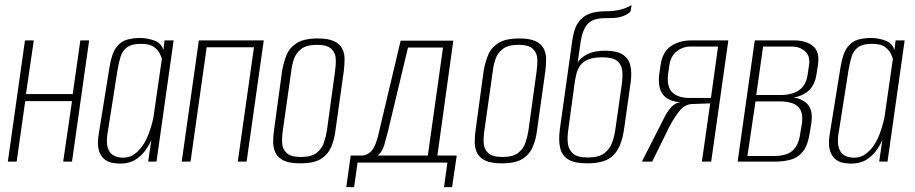

<svg xmlns="http://www.w3.org/2000/svg" viewBox="-20 -660 3735 784"><path d="M12 0 82 -495H118L86 -276H277L308 -495H344L274 0H238L274 -247H83L48 0Z M470 8Q459 8 441.5 5.5Q424 3 408.5 -8Q393 -19 384.5 -43.5Q376 -68 383 -112L427 -385Q436 -441 454.5 -466Q473 -491 498.5 -498Q524 -505 551 -505Q582 -505 611 -494Q640 -483 647 -455L652 -495H689L619 0H585L598 -89Q590 -69 574 -46.5Q558 -24 533 -8Q508 8 470 8ZM482 -16Q509 -16 529.5 -31Q550 -46 564.5 -68.5Q579 -91 588 -116Q597 -141 602 -161Q607 -181 608 -191L641 -420Q639 -427 632.5 -441Q626 -455 609 -468Q592 -481 555 -481Q518 -481 499 -467Q480 -453 472.5 -429Q465 -405 460 -375L418 -108Q414 -76 420 -57Q426 -38 437.5 -29.5Q449 -21 461.5 -18.5Q474 -16 482 -16Z M722 0 792 -495H1057L987 0H951L1017 -467H824L758 0Z M1206 7Q1163 7 1139.5 -4Q1116 -15 1106 -34Q1096 -53 1095.5 -77.5Q1095 -102 1099 -129L1132 -371Q1138 -405 1150 -435Q1162 -465 1191.5 -484Q1221 -503 1278 -503Q1320 -503 1343.5 -492Q1367 -481 1377 -462Q1387 -443 1387 -420Q1387 -397 1384 -371L1350 -129Q1346 -93 1333 -61.5Q1320 -30 1291 -11.5Q1262 7 1206 7ZM1209 -19Q1251 -19 1272.5 -35.5Q1294 -52 1302.5 -77Q1311 -102 1315 -128L1348 -368Q1352 -395 1351 -419.5Q1350 -444 1333 -460.5Q1316 -477 1274 -477Q1232 -477 1210.5 -460.5Q1189 -444 1180.5 -419.5Q1172 -395 1169 -368L1135 -128Q1131 -102 1132 -77Q1133 -52 1150 -35.5Q1167 -19 1209 -19Z M1394 104 1412 -25H1462Q1475 -27 1486.5 -34.5Q1498 -42 1507 -58.5Q1516 -75 1523 -102L1616 -494H1831L1766 -25H1845L1826 104H1793L1807 4H1440L1426 104ZM1523 -25H1727L1789 -466H1646L1564 -123Q1558 -99 1549.5 -69.5Q1541 -40 1523 -25Z M2029 7Q1986 7 1962.5 -4Q1939 -15 1929 -34Q1919 -53 1918.5 -77.5Q1918 -102 1922 -129L1955 -371Q1961 -405 1973 -435Q1985 -465 2014.5 -484Q2044 -503 2101 -503Q2143 -503 2166.5 -492Q2190 -481 2200 -462Q2210 -443 2210 -420Q2210 -397 2207 -371L2173 -129Q2169 -93 2156 -61.5Q2143 -30 2114 -11.5Q2085 7 2029 7ZM2032 -19Q2074 -19 2095.5 -35.5Q2117 -52 2125.5 -77Q2134 -102 2138 -128L2171 -368Q2175 -395 2174 -419.5Q2173 -444 2156 -460.5Q2139 -477 2097 -477Q2055 -477 2033.5 -460.5Q2012 -444 2003.5 -419.5Q1995 -395 1992 -368L1958 -128Q1954 -102 1955 -77Q1956 -52 1973 -35.5Q1990 -19 2032 -19Z M2377 7Q2327 7 2301 -8.5Q2275 -24 2267.5 -55Q2260 -86 2266 -132L2317 -496Q2324 -545 2342.5 -570Q2361 -595 2388.5 -604.5Q2416 -614 2452 -614Q2468 -614 2482.5 -615.5Q2497 -617 2508.5 -619.5Q2520 -622 2530 -625.5Q2540 -629 2547 -632.5Q2554 -636 2559 -640Q2558 -635 2557.5 -629.5Q2557 -624 2555 -616Q2555 -609 2532 -597.5Q2509 -586 2469 -586H2451Q2427 -586 2406.5 -579.5Q2386 -573 2372.5 -553Q2359 -533 2352 -496L2339 -406Q2352 -426 2380 -439.5Q2408 -453 2451 -453Q2497 -453 2521.5 -438Q2546 -423 2553.5 -394Q2561 -365 2555 -322L2529 -138Q2524 -101 2514 -74Q2504 -47 2487 -28.5Q2470 -10 2443 -1.5Q2416 7 2377 7ZM2380 -17Q2424 -17 2446.5 -33.5Q2469 -50 2479 -76.5Q2489 -103 2493 -134L2519 -316Q2523 -345 2521 -370Q2519 -395 2501 -410.5Q2483 -426 2440 -426Q2403 -426 2381 -416.5Q2359 -407 2348.5 -391.5Q2338 -376 2334 -360Q2330 -344 2328 -332L2301 -134Q2296 -103 2298.5 -76.5Q2301 -50 2319 -33.5Q2337 -17 2380 -17Z M2601 0 2691 -177Q2704 -204 2721 -222.5Q2738 -241 2759 -243Q2710 -245 2687.5 -273.5Q2665 -302 2672 -358L2677 -392Q2685 -449 2720 -472Q2755 -495 2802 -495H2954L2884 0H2846L2880 -238L2801 -235Q2774 -231 2754.5 -207Q2735 -183 2715 -146L2643 0ZM2796 -260H2883L2912 -470H2798Q2769 -470 2744 -451Q2719 -432 2713 -393L2708 -357Q2702 -305 2725.5 -282.5Q2749 -260 2796 -260Z M2992 0 3062 -495H3223Q3270 -495 3299 -472.5Q3328 -450 3320 -395L3314 -357Q3307 -308 3275.5 -284.5Q3244 -261 3200 -260V-263Q3247 -263 3274 -238Q3301 -213 3293 -157L3287 -121Q3280 -70 3260.5 -44Q3241 -18 3211.5 -9Q3182 0 3144 0ZM3032 -23H3140Q3170 -23 3192 -30.5Q3214 -38 3229 -59.5Q3244 -81 3249 -123L3255 -158Q3259 -194 3247.5 -213Q3236 -232 3214 -239Q3192 -246 3164 -246H3065ZM3068 -272H3166Q3216 -272 3244 -292.5Q3272 -313 3278 -356L3284 -397Q3288 -433 3266.5 -451.5Q3245 -470 3212 -470H3096Z M3455 8Q3444 8 3426.5 5.5Q3409 3 3393.5 -8Q3378 -19 3369.5 -43.5Q3361 -68 3368 -112L3412 -385Q3421 -441 3439.5 -466Q3458 -491 3483.5 -498Q3509 -505 3536 -505Q3567 -505 3596 -494Q3625 -483 3632 -455L3637 -495H3674L3604 0H3570L3583 -89Q3575 -69 3559 -46.5Q3543 -24 3518 -8Q3493 8 3455 8ZM3467 -16Q3494 -16 3514.5 -31Q3535 -46 3549.5 -68.5Q3564 -91 3573 -116Q3582 -141 3587 -161Q3592 -181 3593 -191L3626 -420Q3624 -427 3617.5 -441Q3611 -455 3594 -468Q3577 -481 3540 -481Q3503 -481 3484 -467Q3465 -453 3457.5 -429Q3450 -405 3445 -375L3403 -108Q3399 -76 3405 -57Q3411 -38 3422.5 -29.5Q3434 -21 3446.5 -18.5Q3459 -16 3467 -16Z"/></svg>

Font: Alumni Sans ExtraLight
Style: Italic
Weight: 250
Italic angle: -8°
Version: Version 1.016